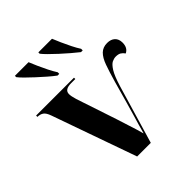

<svg xmlns="http://www.w3.org/2000/svg" viewBox="-211 -896 1025 1025"><g transform="rotate(-45 302.0 -383.0)"><path d="M60 -478Q50 -507 36 -516.5Q22 -526 2 -526V-536H288V-526H257Q207 -526 207 -493Q207 -477 216 -447L292 -219Q304 -179 316 -143.5Q328 -108 340 -64H341Q348 -90 354.5 -112.5Q361 -135 370 -165Q379 -195 392.5 -243Q406 -291 427 -366Q444 -425 458 -464Q472 -503 492 -522.5Q512 -542 544 -542Q572 -542 588 -527Q604 -512 604 -485Q604 -446 575 -432Q566 -445 555 -451.5Q544 -458 525 -458Q512 -458 497 -451Q482 -444 465 -417Q448 -390 430 -331L332 0H229ZM234 -606Q215 -620 191.5 -640.5Q168 -661 144 -683Q120 -705 100.5 -724.5Q81 -744 72 -756V-766H175Q183 -746 195 -719Q207 -692 220.5 -665Q234 -638 247 -618V-606ZM411 -606Q393 -620 369 -640.5Q345 -661 321 -683Q297 -705 277.5 -724.5Q258 -744 249 -756V-766H352Q360 -746 372 -719Q384 -692 397.5 -665Q411 -638 424 -618V-606Z"/></g></svg>

Font: Noto Serif Display SemiCondensed
Style: Bold
Weight: 700
Width: 4
Designer: Monotype Design Team
Foundry: Monotype Imaging Inc.
Version: Version 2.009